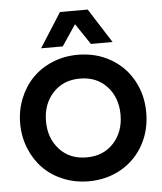

<svg xmlns="http://www.w3.org/2000/svg" viewBox="-55 -823 747 883"><g transform="rotate(-5 319.0 -381.5)"><path d="M318.8 -571.8Q402.8 -571.8 469.5 -533.4Q536.1 -495.1 573 -428.5Q609.9 -361.8 609.9 -279.8Q609.9 -197.8 573 -131.1Q536.1 -64.5 469.5 -26.1Q402.8 12.2 318.8 12.2Q256.3 12.2 201.9 -10.3Q147.5 -32.7 109.4 -71.8Q71.3 -110.8 49.6 -164.8Q27.8 -218.8 27.8 -279.8Q27.8 -340.8 49.6 -394.8Q71.3 -448.7 109.4 -487.8Q147.5 -526.9 201.9 -549.3Q256.3 -571.8 318.8 -571.8ZM318.8 -98.1Q397 -98.1 444.1 -149.7Q491.2 -201.2 491.2 -279.8Q491.2 -358.9 444.1 -410.4Q397 -461.9 318.8 -461.9Q241.7 -461.9 194.3 -410.2Q147 -358.4 147 -279.8Q147 -201.2 194.1 -149.7Q241.2 -98.1 318.8 -98.1ZM153.8 -616.2 254.9 -774.9H382.8L483.9 -616.2H383.8L318.8 -712.9L253.9 -616.2Z"/></g></svg>

Font: TASA Explorer SemiBold
Style: Regular
Weight: 600
Designer: Weizhong Zhang
Foundry: Local Remote
Version: Version 1.000;Glyphs 3.1.2 (3151)